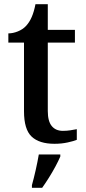

<svg xmlns="http://www.w3.org/2000/svg" viewBox="-20 -679 410 920"><path d="M241 10Q168 10 131.5 -24.5Q95 -59 95 -146V-475H20V-519Q42 -519 65.5 -528.5Q89 -538 104 -554Q121 -572 132 -597.5Q143 -623 150 -659H209V-536H339V-475H209V-147Q209 -98 228 -75Q247 -52 281 -52Q300 -52 316 -54.5Q332 -57 348 -60V-9Q334 -3 304.5 3.5Q275 10 241 10ZM133 208Q142 176 151 136Q160 96 166 61H269V71Q260 92 245.5 119Q231 146 214 173Q197 200 182 221H133Z"/></svg>

Font: Noto Serif Khojki Medium
Style: Regular
Weight: 500
Version: Version 2.003